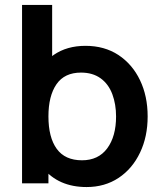

<svg xmlns="http://www.w3.org/2000/svg" viewBox="-20 -740 656 775"><path d="M329.5 15Q216 15 152.8 -62.5Q89.5 -140 89.5 -270Q89.5 -351.5 116.5 -416Q144 -482 197 -518.5Q250 -555 325 -555Q401.5 -555 458 -518Q514.5 -480.5 545.2 -416.2Q576 -352 576 -270Q576 -188.5 545.5 -124.5Q514.5 -59 458.8 -22Q403 15 329.5 15ZM175.5 0H69V-720H190.5V-379H175.5ZM311 -93Q377 -93 412.8 -141.2Q448.5 -189.5 448.5 -270Q448.5 -319 433.5 -359.5Q418 -401 386 -424Q354 -447 307 -447Q240.5 -447 208 -400Q175.5 -353 175.5 -270Q175.5 -185.5 209 -139.2Q242.5 -93 311 -93Z"/></svg>

Font: Vortex Mix
Style: Bold
Weight: 700
Designer: Mikhail Sharanda
Foundry: Mikhail Sharanda
Version: Version 4.504;Glyphs 3.1.2 (3151)